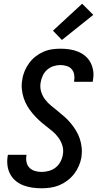

<svg xmlns="http://www.w3.org/2000/svg" viewBox="-20 -1005 540 1033"><path d="M204 8Q179 8 154 4.5Q129 1 106.5 -7.5Q84 -16 65.5 -31Q47 -46 35.5 -67Q24 -88 20.5 -113Q17 -138 21 -163Q21 -165 21.5 -167.5Q22 -170 23 -172H123Q123 -171 122.5 -169.5Q122 -168 122 -167Q119 -149 123 -131.5Q127 -114 139 -102Q151 -90 168.5 -85Q186 -80 204 -80Q223 -80 243 -85.5Q263 -91 279 -103.5Q295 -116 305 -134.5Q315 -153 318 -172Q323 -198 315.5 -222Q308 -246 294 -265Q280 -284 261.5 -299.5Q243 -315 224 -329.5Q205 -344 187.5 -360.5Q170 -377 155 -395Q140 -413 127.5 -433.5Q115 -454 107.5 -477.5Q100 -501 97.5 -526Q95 -551 100 -577Q103 -600 112.5 -622.5Q122 -645 136.5 -665Q151 -685 170.5 -700.5Q190 -716 212.5 -726Q235 -736 258.5 -739.5Q282 -743 305 -743Q330 -743 354 -739.5Q378 -736 400 -727Q422 -718 439.5 -703Q457 -688 467.5 -667.5Q478 -647 481.5 -623Q485 -599 480 -574Q480 -572 479.5 -569.5Q479 -567 479 -565H378Q379 -566 379 -567.5Q379 -569 379 -570Q382 -587 379 -604Q376 -621 365.5 -633Q355 -645 338.5 -650Q322 -655 305 -655Q286 -655 267.5 -649Q249 -643 234 -630Q219 -617 210.5 -599Q202 -581 199 -563Q194 -537 201 -513Q208 -489 222.5 -470Q237 -451 255.5 -436Q274 -421 292.5 -406Q311 -391 329 -375Q347 -359 362 -340.5Q377 -322 389.5 -301.5Q402 -281 409.5 -258Q417 -235 419.5 -209.5Q422 -184 418 -158Q414 -135 404 -112Q394 -89 378.5 -69Q363 -49 342.5 -33.5Q322 -18 299 -8.5Q276 1 252 4.5Q228 8 204 8ZM313 -790 265 -840 422 -985 482 -925Z"/></svg>

Font: Iosevka SS04 Semibold Oblique
Style: Regular
Weight: 600
Italic angle: -9°
Monospace: yes
Designer: Belleve Invis
Foundry: Belleve Invis
Version: Version 19.0.0; ttfautohint (v1.8.4)